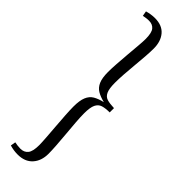

<svg xmlns="http://www.w3.org/2000/svg" viewBox="-350 -819 1044 1044"><g transform="rotate(45 171.5 -297.5)"><path d="M96 229Q65 229 35 220L40 191Q51 193 61.5 194.5Q72 196 84 196Q112 196 127.5 177Q143 158 143 110Q143 92 140.5 56Q138 20 134.5 -23Q131 -66 128.5 -105.5Q126 -145 126 -170Q126 -217 137 -243.5Q148 -270 170 -283Q192 -296 226 -304Q193 -312 171 -325Q149 -338 137.5 -364Q126 -390 126 -436Q126 -461 128.5 -499Q131 -537 134.5 -578Q138 -619 141 -653.5Q144 -688 144 -707Q144 -755 129 -773Q114 -791 87 -791Q75 -791 65 -789.5Q55 -788 44 -786L39 -815Q53 -819 68.5 -821.5Q84 -824 99 -824Q155 -824 183.5 -790.5Q212 -757 212 -702Q212 -679 209.5 -643Q207 -607 203 -566Q199 -525 196.5 -487Q194 -449 194 -422Q194 -376 204 -354.5Q214 -333 234.5 -327Q255 -321 288 -320V-287Q255 -287 234.5 -280.5Q214 -274 203.5 -252.5Q193 -231 193 -185Q193 -158 196 -118.5Q199 -79 203 -35.5Q207 8 209.5 46Q212 84 212 107Q212 162 181.5 195.5Q151 229 96 229Z"/></g></svg>

Font: Literata 36pt Light
Style: Regular
Weight: 300
Designer: Latin by Veronika Burian and Jose Scaglione. Greek by Irene Vlachou. Cyrillic by Vera Evstafieva.
Foundry: TypeTogether
Version: Version 3.002